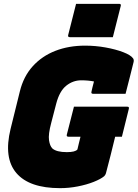

<svg xmlns="http://www.w3.org/2000/svg" viewBox="-20 -957 715 997"><path d="M375 -937H599Q610 -937 607 -926L566 -764H343Q331 -764 334 -775ZM364 -403H641Q652 -403 649 -392L613 -247H578Q567 -200 554.5 -151.5Q542 -103 530 -57Q529 -53 526.5 -49Q524 -45 521 -42Q503 -27 466.5 -12.5Q430 2 384 11Q338 20 292 20Q132 20 65 -58.5Q-2 -137 35 -288L83 -482Q102 -560 150 -613Q198 -666 267.5 -693Q337 -720 422 -720Q476 -720 528.5 -710.5Q581 -701 620 -686Q659 -671 671 -654Q676 -647 674 -636Q665 -602 654 -556Q643 -510 632 -470H463Q452 -470 455 -481Q457 -491 460 -503Q463 -515 468 -534Q438 -540 402 -540Q359 -540 324 -512Q289 -484 272 -419L246 -319Q230 -259 234.5 -229Q239 -199 252 -186Q274 -167 327 -167Q371 -167 382 -181Q385 -193 389 -210.5Q393 -228 398 -247H336Q324 -247 327 -258Q336 -294 345.5 -330.5Q355 -367 364 -403Z"/></svg>

Font: Recursive Sn Lnr St Blk
Style: Italic
Weight: 900
Italic angle: -15°
Version: Version 1.079;hotconv 1.0.112;makeotfexe 2.5.65598; ttfautoh